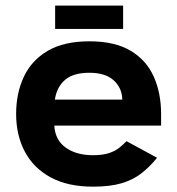

<svg xmlns="http://www.w3.org/2000/svg" viewBox="-20 -662 638 694"><path d="M179.3 -641.7H425V-557.3H179.3ZM562.3 -208H176.3Q179.3 -155.7 217.7 -128.3Q256 -101 316.3 -101Q351 -101 373.7 -108.5Q396.3 -116 411 -127.8Q425.7 -139.7 437.3 -151.7L547.7 -91.7Q520.7 -58.3 490.8 -35.2Q461 -12 419.7 0.3Q378.3 12.7 316.3 12.7Q224.3 12.7 162.3 -21.3Q100.3 -55.3 69.3 -114.7Q38.3 -174 38.3 -250Q38.3 -325 66.2 -384.5Q94 -444 152.5 -478.3Q211 -512.7 303 -512.7Q395.3 -512.7 452.5 -478.3Q509.7 -444 536 -384.5Q562.3 -325 562.3 -250ZM178.3 -302H422Q421.3 -343.7 391.3 -371.3Q361.3 -399 303 -399Q245 -399 215.2 -373.3Q185.3 -347.7 178.3 -302Z"/></svg>

Font: Nata Sans
Style: Regular
Weight: 400
Designer: Daniel Uzquiano Cruz
Version: Version 1.001